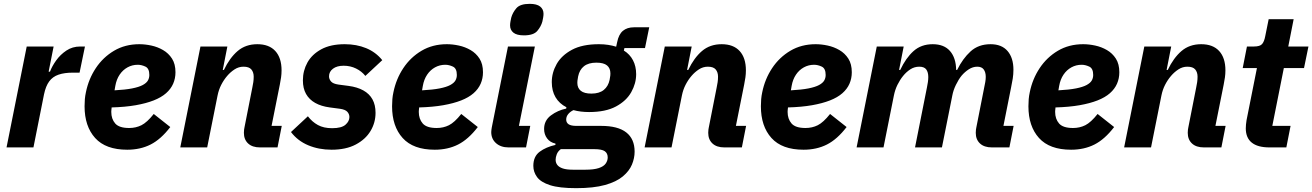

<svg xmlns="http://www.w3.org/2000/svg" viewBox="-20 -767 6828 999"><path d="M154 0H14L119 -525H259L233 -394H240Q251 -423 272.5 -453Q294 -483 325.5 -504Q357 -525 397 -525H422L394 -389H359Q315 -389 284.5 -378.5Q254 -368 236 -343.5Q218 -319 209 -276Z M642 12Q530 12 475 -49Q420 -110 420 -214Q420 -233 421.5 -251Q423 -269 427 -287Q441 -356 478.5 -412.5Q516 -469 573.5 -503Q631 -537 705 -537Q735 -537 767.5 -530Q800 -523 828.5 -506.5Q857 -490 875 -462Q893 -434 893 -391Q893 -359 881 -331.5Q869 -304 844 -282Q819 -260 779.5 -244.5Q740 -229 686 -219.5Q632 -210 561 -208Q560 -199 559.5 -194Q559 -189 559 -185Q559 -148 579.5 -124.5Q600 -101 652 -101Q687 -101 716 -115.5Q745 -130 780 -174L866 -106Q817 -42 763.5 -15Q710 12 642 12ZM697 -430Q668 -430 643.5 -416.5Q619 -403 602.5 -378.5Q586 -354 580 -320L576 -297Q632 -300 667.5 -307Q703 -314 722.5 -324.5Q742 -335 749.5 -348Q757 -361 757 -377Q757 -411 736.5 -420.5Q716 -430 697 -430Z M1058 0H918L1023 -525H1163L1139 -403H1145Q1175 -466 1216.5 -501.5Q1258 -537 1319 -537Q1380 -537 1412.5 -501.5Q1445 -466 1445 -401Q1445 -382 1442.5 -364.5Q1440 -347 1436 -327L1393 -112H1446L1424 0H1333Q1293 0 1271 -20.5Q1249 -41 1249 -76Q1249 -85 1250 -92.5Q1251 -100 1252 -104L1293 -312Q1296 -326 1298 -339.5Q1300 -353 1300 -368Q1300 -391 1288 -405.5Q1276 -420 1247 -420Q1222 -420 1200.5 -406Q1179 -392 1162 -372Q1144 -351 1131 -325.5Q1118 -300 1112 -270Z M1705 12Q1639 12 1584 -11Q1529 -34 1494 -80L1582 -162Q1604 -133 1634 -116.5Q1664 -100 1708 -100Q1757 -100 1777.5 -118Q1798 -136 1798 -158Q1798 -173 1787.5 -185Q1777 -197 1749 -201L1696 -208Q1651 -214 1620 -231.5Q1589 -249 1572.5 -278Q1556 -307 1556 -349Q1556 -399 1579.5 -441.5Q1603 -484 1651.5 -510.5Q1700 -537 1774 -537Q1835 -537 1885 -516.5Q1935 -496 1969 -454L1881 -372Q1862 -396 1832.5 -410.5Q1803 -425 1768 -425Q1733 -425 1712.5 -409.5Q1692 -394 1692 -370Q1692 -355 1702.5 -343Q1713 -331 1741 -327L1794 -320Q1839 -314 1870.5 -296.5Q1902 -279 1918 -250Q1934 -221 1934 -180Q1934 -129 1908 -85.5Q1882 -42 1831 -15Q1780 12 1705 12Z M2242 12Q2130 12 2075 -49Q2020 -110 2020 -214Q2020 -233 2021.5 -251Q2023 -269 2027 -287Q2041 -356 2078.5 -412.5Q2116 -469 2173.5 -503Q2231 -537 2305 -537Q2335 -537 2367.5 -530Q2400 -523 2428.5 -506.5Q2457 -490 2475 -462Q2493 -434 2493 -391Q2493 -359 2481 -331.5Q2469 -304 2444 -282Q2419 -260 2379.5 -244.5Q2340 -229 2286 -219.5Q2232 -210 2161 -208Q2160 -199 2159.5 -194Q2159 -189 2159 -185Q2159 -148 2179.5 -124.5Q2200 -101 2252 -101Q2287 -101 2316 -115.5Q2345 -130 2380 -174L2466 -106Q2417 -42 2363.5 -15Q2310 12 2242 12ZM2297 -430Q2268 -430 2243.5 -416.5Q2219 -403 2202.5 -378.5Q2186 -354 2180 -320L2176 -297Q2232 -300 2267.5 -307Q2303 -314 2322.5 -324.5Q2342 -335 2349.5 -348Q2357 -361 2357 -377Q2357 -411 2336.5 -420.5Q2316 -430 2297 -430Z M2706 -583Q2669 -583 2651.5 -597Q2634 -611 2634 -635Q2634 -644 2636 -655Q2638 -666 2640 -675Q2647 -701 2666.5 -724Q2686 -747 2736 -747Q2773 -747 2790.5 -733Q2808 -719 2808 -695Q2808 -686 2806 -675Q2804 -664 2802 -655Q2795 -629 2775.5 -606Q2756 -583 2706 -583ZM2717 0H2626Q2586 0 2561 -22Q2536 -44 2536 -80Q2536 -86 2537 -92Q2538 -98 2539 -105L2623 -525H2763L2680 -112H2739Z M3282 22Q3282 56 3268 89.5Q3254 123 3220.5 151Q3187 179 3128 195.5Q3069 212 2978 212Q2890 212 2842 196.5Q2794 181 2774.5 154.5Q2755 128 2755 96Q2755 47 2788 22.5Q2821 -2 2870 -13V-20Q2842 -26 2826.5 -47Q2811 -68 2811 -96Q2811 -140 2846.5 -166.5Q2882 -193 2926 -202L2927 -209Q2890 -228 2870.5 -261Q2851 -294 2851 -340Q2851 -389 2876.5 -434Q2902 -479 2956 -508Q3010 -537 3096 -537Q3122 -537 3144.5 -533.5Q3167 -530 3186 -524L3191 -547Q3199 -588 3221 -606.5Q3243 -625 3279 -625H3358L3336 -517H3229L3226 -504Q3257 -485 3273.5 -453.5Q3290 -422 3290 -381Q3290 -333 3264.5 -287.5Q3239 -242 3185 -213Q3131 -184 3045 -184Q3023 -184 3002.5 -186.5Q2982 -189 2964 -194Q2948 -187 2937 -174Q2926 -161 2926 -145Q2926 -129 2938.5 -120.5Q2951 -112 2979 -112H3108Q3195 -112 3238.5 -78Q3282 -44 3282 22ZM3142 52Q3142 31 3127 20Q3112 9 3071 9H2898Q2883 20 2877 35.5Q2871 51 2871 64Q2871 80 2880 91.5Q2889 103 2908.5 109.5Q2928 116 2961 116H3026Q3070 116 3095.5 107.5Q3121 99 3131.5 84Q3142 69 3142 52ZM3057 -280Q3098 -280 3121.5 -299Q3145 -318 3152 -352Q3155 -367 3155.5 -374Q3156 -381 3156 -385Q3156 -412 3138.5 -426.5Q3121 -441 3083 -441Q3042 -441 3018.5 -422.5Q2995 -404 2988 -369Q2985 -354 2984.5 -347Q2984 -340 2984 -336Q2984 -309 3002 -294.5Q3020 -280 3057 -280Z M3474 0H3334L3439 -525H3579L3555 -403H3561Q3591 -466 3632.5 -501.5Q3674 -537 3735 -537Q3796 -537 3828.5 -501.5Q3861 -466 3861 -401Q3861 -382 3858.5 -364.5Q3856 -347 3852 -327L3809 -112H3862L3840 0H3749Q3709 0 3687 -20.5Q3665 -41 3665 -76Q3665 -85 3666 -92.5Q3667 -100 3668 -104L3709 -312Q3712 -326 3714 -339.5Q3716 -353 3716 -368Q3716 -391 3704 -405.5Q3692 -420 3663 -420Q3638 -420 3616.5 -406Q3595 -392 3578 -372Q3560 -351 3547 -325.5Q3534 -300 3528 -270Z M4161 12Q4049 12 3994 -49Q3939 -110 3939 -214Q3939 -233 3940.5 -251Q3942 -269 3946 -287Q3960 -356 3997.5 -412.5Q4035 -469 4092.5 -503Q4150 -537 4224 -537Q4254 -537 4286.5 -530Q4319 -523 4347.5 -506.5Q4376 -490 4394 -462Q4412 -434 4412 -391Q4412 -359 4400 -331.5Q4388 -304 4363 -282Q4338 -260 4298.5 -244.5Q4259 -229 4205 -219.5Q4151 -210 4080 -208Q4079 -199 4078.5 -194Q4078 -189 4078 -185Q4078 -148 4098.5 -124.5Q4119 -101 4171 -101Q4206 -101 4235 -115.5Q4264 -130 4299 -174L4385 -106Q4336 -42 4282.5 -15Q4229 12 4161 12ZM4216 -430Q4187 -430 4162.5 -416.5Q4138 -403 4121.5 -378.5Q4105 -354 4099 -320L4095 -297Q4151 -300 4186.5 -307Q4222 -314 4241.5 -324.5Q4261 -335 4268.5 -348Q4276 -361 4276 -377Q4276 -411 4255.5 -420.5Q4235 -430 4216 -430Z M4577 0H4437L4542 -525H4682L4658 -403H4664Q4693 -465 4733 -501Q4773 -537 4833 -537Q4892 -537 4923 -501.5Q4954 -466 4955 -403H4960Q4989 -462 5030 -499.5Q5071 -537 5134 -537Q5192 -537 5222.5 -501.5Q5253 -466 5253 -404Q5253 -381 5249.5 -358.5Q5246 -336 5241 -313L5201 -112H5254L5232 0H5141Q5101 0 5079 -20.5Q5057 -41 5057 -76Q5057 -85 5058 -92.5Q5059 -100 5060 -104L5101 -312Q5104 -326 5106.5 -340Q5109 -354 5109 -367Q5109 -391 5098.5 -405.5Q5088 -420 5065 -420Q5042 -420 5021 -406.5Q5000 -393 4983 -373Q4967 -353 4953.5 -325Q4940 -297 4935 -270L4881 0H4741L4803 -312Q4806 -326 4808 -340Q4810 -354 4810 -366Q4810 -391 4799.5 -405.5Q4789 -420 4763 -420Q4738 -420 4717 -406.5Q4696 -393 4679 -372Q4662 -351 4649.5 -325.5Q4637 -300 4631 -270Z M5553 12Q5441 12 5386 -49Q5331 -110 5331 -214Q5331 -233 5332.5 -251Q5334 -269 5338 -287Q5352 -356 5389.5 -412.5Q5427 -469 5484.5 -503Q5542 -537 5616 -537Q5646 -537 5678.5 -530Q5711 -523 5739.5 -506.5Q5768 -490 5786 -462Q5804 -434 5804 -391Q5804 -359 5792 -331.5Q5780 -304 5755 -282Q5730 -260 5690.5 -244.5Q5651 -229 5597 -219.5Q5543 -210 5472 -208Q5471 -199 5470.5 -194Q5470 -189 5470 -185Q5470 -148 5490.5 -124.5Q5511 -101 5563 -101Q5598 -101 5627 -115.5Q5656 -130 5691 -174L5777 -106Q5728 -42 5674.5 -15Q5621 12 5553 12ZM5608 -430Q5579 -430 5554.5 -416.5Q5530 -403 5513.5 -378.5Q5497 -354 5491 -320L5487 -297Q5543 -300 5578.5 -307Q5614 -314 5633.5 -324.5Q5653 -335 5660.5 -348Q5668 -361 5668 -377Q5668 -411 5647.5 -420.5Q5627 -430 5608 -430Z M5969 0H5829L5934 -525H6074L6050 -403H6056Q6086 -466 6127.5 -501.5Q6169 -537 6230 -537Q6291 -537 6323.5 -501.5Q6356 -466 6356 -401Q6356 -382 6353.5 -364.5Q6351 -347 6347 -327L6304 -112H6357L6335 0H6244Q6204 0 6182 -20.5Q6160 -41 6160 -76Q6160 -85 6161 -92.5Q6162 -100 6163 -104L6204 -312Q6207 -326 6209 -339.5Q6211 -353 6211 -368Q6211 -391 6199 -405.5Q6187 -420 6158 -420Q6133 -420 6111.5 -406Q6090 -392 6073 -372Q6055 -351 6042 -325.5Q6029 -300 6023 -270Z M6673 0H6585Q6524 0 6493 -25Q6462 -50 6462 -99Q6462 -107 6463 -119Q6464 -131 6466 -142L6520 -413H6446L6468 -525H6504Q6536 -525 6547 -538Q6558 -551 6563 -578L6581 -667H6711L6683 -525H6788L6765 -413H6660L6600 -112H6695Z"/></svg>

Font: IBM Plex Sans
Style: Italic
Weight: 400
Italic angle: -11.31°
Designer: Mike Abbink, Paul van der Laan, Pieter van Rosmalen
Foundry: Bold Monday
Version: Version 3.201